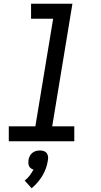

<svg xmlns="http://www.w3.org/2000/svg" viewBox="-20 -755 540 1026"><path d="M27 0V-80H169L264 -655H146V-735H367L259 -80H377V0ZM149 251 112 210Q127 198 138.5 183Q150 168 159 151Q151 149 145 144.5Q139 140 135.5 133Q132 126 131.5 117.5Q131 109 132 101Q134 90 138.5 80Q143 70 152 62.5Q161 55 172 52Q183 49 193 49Q203 49 213 52Q223 55 229 62.5Q235 70 236.5 80Q238 90 236 101Q233 122 226 142.5Q219 163 207.5 182.5Q196 202 181.5 219Q167 236 149 251Z"/></svg>

Font: Iosevka SS18 Medium
Style: Italic
Weight: 500
Italic angle: -9°
Monospace: yes
Designer: Belleve Invis
Foundry: Belleve Invis
Version: Version 25.1.1; ttfautohint (v1.8.4)